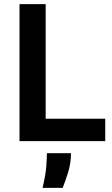

<svg xmlns="http://www.w3.org/2000/svg" viewBox="-20 -680 541 925"><path d="M74 0V-660H200V0ZM103 0V-108H487V0ZM185 225Q200 162 203 121.5Q206 81 206 58H322Q322 105 309 147.5Q296 190 282 225Z"/></svg>

Font: Bricolage Grotesque 24pt SemiBold
Style: Regular
Weight: 600
Designer: Mathieu Triay
Foundry: Atelier Triay
Version: Version 1.001;gftools[0.9.33.dev8+g029e19f]